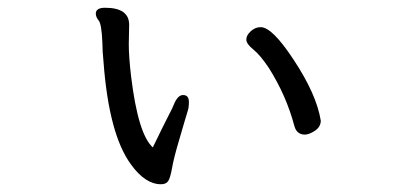

<svg xmlns="http://www.w3.org/2000/svg" viewBox="-20 -460 1040 495"><path d="M766 -113Q745 -113 739 -135Q718 -214 673 -285Q651 -318 633 -332.5Q615 -347 615 -358Q615 -369 626.5 -379.5Q638 -390 652 -390Q682 -390 737 -306Q796 -217 807 -149Q807 -133 792 -123Q777 -113 766 -113ZM395 15Q354 15 317 -37Q261 -114 247 -299Q244 -329 244 -349Q242 -398 234.5 -407Q227 -416 227 -425Q227 -440 251 -440Q313 -440 313 -396L312 -346Q312 -314 318 -263Q336 -114 374 -80Q403 -140 414.5 -162Q426 -184 428 -190Q438 -215 452 -215Q467 -215 467 -197Q467 -183 464 -174Q461 -165 456 -147.5Q451 -130 439.5 -91Q428 -52 423.5 -26.5Q419 -1 413.5 7Q408 15 395 15Z"/></svg>

Font: LXGW WenKai Lite Medium
Style: Regular
Weight: 500
Designer: LXGW / Fontworks Inc.
Foundry: LXGW / Fontworks Inc.
Version: Version 1.511; March 25, 2025